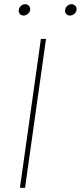

<svg xmlns="http://www.w3.org/2000/svg" viewBox="-20 -897 386 917"><path d="M100.1 -877Q111.3 -877 118.4 -868.9Q125.5 -860.8 124 -849.6Q122.1 -838.4 113 -830.6Q104 -822.8 92.8 -822.8Q81.5 -822.8 74.7 -830.6Q67.9 -838.4 69.8 -849.6Q71.3 -860.8 80.1 -868.9Q88.9 -877 100.1 -877ZM321.3 -877Q332.5 -877 339.8 -868.9Q347.2 -860.8 345.7 -849.6Q343.8 -838.4 334.5 -830.6Q325.2 -822.8 314 -822.8Q302.7 -822.8 295.9 -830.6Q289.1 -838.4 291 -849.6Q292.5 -860.8 301.3 -868.9Q310.1 -877 321.3 -877ZM99.6 0H75.2L175.3 -710.9H199.7Z"/></svg>

Font: Robert Sans Thin
Style: Italic
Weight: 100
Italic angle: -8°
Designer: Christian Robertson (extended by Adam Twardoch)
Foundry: Google
Version: Version 12.135;April 2, 2019;FontCreator 11.5.0.2425 64-bit;